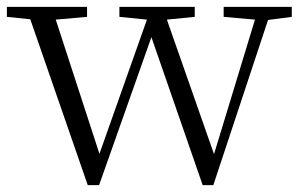

<svg xmlns="http://www.w3.org/2000/svg" viewBox="-24 -532 874 558"><path d="M626 -483 717 -475 598 -84 461 -475 542 -483V-512H323V-483L403 -475L265 -85L138 -475L229 -483V-512H-4V-483L64 -476L231 6H264L416 -424L565 6H596L755 -474L824 -483V-512H626Z"/></svg>

Font: Noto Serif JP Light
Style: Regular
Weight: 300
Designer: Ryoko NISHIZUKA 西塚涼子 (kana & ideographs); Frank Grießhammer (Latin, Greek & Cyrillic); Wenlong ZHANG 张文龙 (bopomofo); San
Foundry: Adobe
Version: Version 2.001;hotconv 1.1.0;makeotfexe 2.6.0